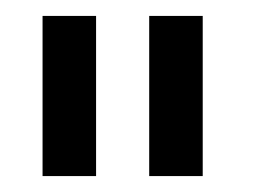

<svg xmlns="http://www.w3.org/2000/svg" viewBox="-20 -620 340 240"><path d="M33.2 -399.9V-600.1H100.1V-399.9ZM166.5 -399.9V-600.1H233.4V-399.9Z"/></svg>

Font: Malkor
Style: Regular
Weight: 400
Version: Version 1.3